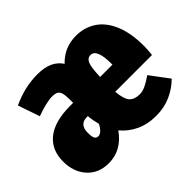

<svg xmlns="http://www.w3.org/2000/svg" viewBox="-126 -752 971 971"><g transform="rotate(-45 359.5 -267.0)"><path d="M706 -213H443Q448 -156 466.5 -136Q485 -116 522 -116Q542 -116 564.5 -126.5Q587 -137 617 -158L692 -58Q657 -23 609.5 -1.5Q562 20 504 20Q443 20 395.5 -2.5Q348 -25 316 -64Q257 20 165 20Q93 20 50 -27.5Q7 -75 7 -150Q7 -233 64 -278.5Q121 -324 233 -324H253V-345Q253 -377 248.5 -393Q244 -409 233 -415.5Q222 -422 199 -422Q180 -422 149 -414.5Q118 -407 86 -395L46 -512Q136 -554 226 -554Q277 -554 309.5 -539Q342 -524 362 -494Q419 -554 503 -554Q563 -554 610 -523Q657 -492 683.5 -429Q710 -366 710 -274Q710 -249 706 -213ZM530 -328Q530 -433 486 -433Q464 -433 454 -409.5Q444 -386 442 -320H530ZM270 -157Q261 -190 258 -224H251Q198 -224 198 -164Q198 -136 204 -125Q210 -114 224 -114Q236 -114 248.5 -126Q261 -138 270 -157Z"/></g></svg>

Font: Fira Sans Extra Condensed Black
Style: Regular
Weight: 900
Width: 1
Designer: Carrois Corporate & Edenspiekermann AG
Foundry: Carrois Corporate GbR & Edenspiekermann AG
Version: Version 4.203